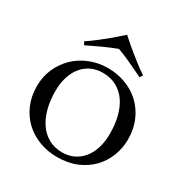

<svg xmlns="http://www.w3.org/2000/svg" viewBox="-172 -872 974 1016"><g transform="rotate(30 315.5 -364.0)"><path d="M36.1 -264.2Q36.1 -321.8 57.9 -371.1Q79.6 -420.4 117.2 -456.8Q154.8 -493.2 206.1 -513.7Q257.3 -534.2 315.9 -534.2Q373.5 -534.2 424.6 -514.9Q475.6 -495.6 513.4 -460Q551.3 -424.3 573.2 -373.5Q595.2 -322.8 595.2 -259.8Q595.2 -207.5 576.7 -158.9Q558.1 -110.4 522.5 -73Q486.8 -35.6 434.6 -13.4Q382.3 8.8 314.9 8.8Q257.8 8.8 207 -10.3Q156.2 -29.3 118.2 -64.7Q80.1 -100.1 58.1 -150.6Q36.1 -201.2 36.1 -264.2ZM327.1 -25.9Q364.3 -25.9 395.5 -40.5Q426.8 -55.2 449.5 -82.5Q472.2 -109.9 484.6 -149.2Q497.1 -188.5 497.1 -237.8Q497.1 -293.9 485.1 -341.8Q473.1 -389.6 449 -424.6Q424.8 -459.5 388.7 -479.2Q352.5 -499 304.2 -499Q267.1 -499 235.8 -484.9Q204.6 -470.7 181.9 -443.8Q159.2 -417 146.5 -377.9Q133.8 -338.9 133.8 -289.1Q133.8 -233.4 146.2 -185.3Q158.7 -137.2 182.9 -101.8Q207 -66.4 243.2 -46.1Q279.3 -25.9 327.1 -25.9ZM314 -737.3Q342.3 -711.4 372.6 -686Q398.9 -664.1 430.7 -639.2Q462.4 -614.3 494.1 -593.3L482.9 -575.2Q461.9 -585.4 439 -596.4Q416 -607.4 393.8 -617.7Q371.6 -627.9 351.1 -636.5Q330.6 -645 314 -650.9Q297.4 -645 277.1 -636.5Q256.8 -627.9 234.6 -617.9Q212.4 -607.9 189.5 -596.9Q166.5 -585.9 145 -575.2L133.8 -593.3Q165.5 -614.3 197.3 -639.2Q229 -664.1 255.4 -686Q285.6 -711.4 314 -737.3Z"/></g></svg>

Font: Marcellus SC
Style: Regular
Weight: 400
Designer: Astigmatic (AOETI)
Foundry: Astigmatic (AOETI)
Version: Version 1.001